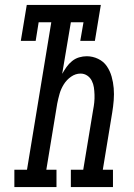

<svg xmlns="http://www.w3.org/2000/svg" viewBox="-20 -755 540 775"><path d="M38 0V-70H89L187 -665H136L124 -590H64L88 -735H387L363 -590H304L317 -665H266L231 -457Q239 -471 248.5 -484.5Q258 -498 271 -508.5Q284 -519 299.5 -523.5Q315 -528 330 -528Q354 -528 376 -517.5Q398 -507 411 -488Q424 -469 430.5 -446Q437 -423 439 -399Q441 -375 439 -350Q437 -325 433 -301L395 -70H436V0H266V-70H316L356 -312Q359 -327 360.5 -342Q362 -357 361.5 -372.5Q361 -388 359 -402Q357 -416 350.5 -429Q344 -442 332 -450Q320 -458 305 -458Q285 -458 267 -445.5Q249 -433 237.5 -414.5Q226 -396 220.5 -376.5Q215 -357 211 -337L167 -70H208V0Z"/></svg>

Font: Iosevka Gothic
Style: Italic
Weight: 400
Italic angle: -9°
Monospace: yes
Designer: Belleve Invis
Foundry: Belleve Invis
Version: Version 15.5.1; ttfautohint (v1.8.4)